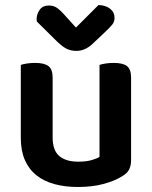

<svg xmlns="http://www.w3.org/2000/svg" viewBox="-20 -731 606 766"><path d="M503 -93Q503 -70 495 -54.5Q487 -39 466 -27Q437 -9 392.5 3Q348 15 291 15Q239 15 197 3.5Q155 -8 125 -32Q95 -56 79 -93Q63 -130 63 -181V-472Q71 -475 86.5 -477.5Q102 -480 121 -480Q156 -480 173 -467.5Q190 -455 190 -421V-183Q190 -131 216.5 -108.5Q243 -86 292 -86Q323 -86 344.5 -92Q366 -98 377 -105V-472Q385 -475 400.5 -477.5Q416 -480 434 -480Q470 -480 486.5 -467.5Q503 -455 503 -421ZM283 -621 373 -711Q402 -710 419.5 -696Q437 -682 437 -660Q437 -644 427.5 -632.5Q418 -621 400 -604L347 -554Q318 -528 285 -528Q264 -528 247.5 -535.5Q231 -543 206 -567L127 -645Q126 -649 126 -654Q126 -674 138 -691.5Q150 -709 175 -709Q191 -709 203.5 -702Q216 -695 236 -673Z"/></svg>

Font: Baloo Paaji 2 SemiBold
Style: Regular
Weight: 600
Designer: Shuchita Grover, Noopur Datye and Ek Type
Foundry: Ek Type
Version: Version 1.640;hotconv 1.0.111;makeotfexe 2.5.65597; ttfautoh